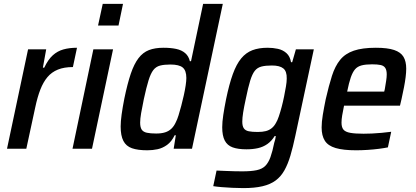

<svg xmlns="http://www.w3.org/2000/svg" viewBox="-20 -763 2132 985"><path d="M16 0 124 -510H217L200 -416H207Q227 -458 251 -479.5Q275 -501 305.5 -509.5Q336 -518 375 -518L354 -419Q309 -419 277 -406Q245 -393 223.5 -367.5Q202 -342 187 -303.5Q172 -265 161 -213L115 0Z M483 -632 507 -743H611L588 -632ZM352 0 459 -510H560L452 0Z M736 8Q687 8 657 -2.5Q627 -13 613 -40Q599 -67 599 -114Q599 -140 604 -176Q609 -212 618 -258Q634 -335 651 -385Q668 -435 690.5 -464.5Q713 -494 744 -506Q775 -518 819 -518Q856 -518 884 -512Q912 -506 930 -490.5Q948 -475 954 -449H960L1022 -743H1123L965 0H871L882 -69H876Q860 -36 837 -19.5Q814 -3 788.5 2.5Q763 8 736 8ZM781 -78Q808 -78 827 -84Q846 -90 859.5 -103Q873 -116 882 -136Q889 -149 896 -171.5Q903 -194 910 -220.5Q917 -247 923 -274Q929 -301 932.5 -324.5Q936 -348 936 -363Q936 -401 917.5 -416.5Q899 -432 854 -432Q822 -432 801 -426.5Q780 -421 766.5 -403.5Q753 -386 742 -350.5Q731 -315 718 -255Q709 -212 704 -182.5Q699 -153 699 -134Q699 -110 707 -98Q715 -86 733.5 -82Q752 -78 781 -78Z M1228 202Q1201 202 1171.5 200.5Q1142 199 1117 197Q1092 195 1074 192L1091 112Q1115 113 1138.5 114Q1162 115 1183.5 115.5Q1205 116 1223 116Q1269 116 1297 110Q1325 104 1341 88Q1357 72 1367.5 43Q1378 14 1387 -31Q1390 -39 1392 -48Q1394 -57 1395 -65H1389Q1373 -39 1351.5 -24Q1330 -9 1303.5 -3Q1277 3 1244 3Q1201 3 1173.5 -7Q1146 -17 1133 -42Q1120 -67 1120 -110Q1120 -137 1125.5 -173.5Q1131 -210 1140 -255Q1156 -332 1174.5 -383Q1193 -434 1217.5 -463.5Q1242 -493 1275 -505.5Q1308 -518 1353 -518Q1380 -518 1405.5 -512.5Q1431 -507 1449.5 -490.5Q1468 -474 1473 -444H1479L1498 -510H1590L1495 -66Q1483 -9 1470 35Q1457 79 1439 111Q1421 143 1394 163Q1367 183 1326.5 192.5Q1286 202 1228 202ZM1302 -86Q1327 -86 1344 -90.5Q1361 -95 1374 -105.5Q1387 -116 1396 -133Q1403 -144 1410.5 -166Q1418 -188 1425 -214.5Q1432 -241 1437.5 -268.5Q1443 -296 1447 -319.5Q1451 -343 1451 -360Q1452 -397 1433.5 -412Q1415 -427 1375 -427Q1342 -427 1321 -421.5Q1300 -416 1287 -399.5Q1274 -383 1263.5 -349Q1253 -315 1241 -256Q1232 -215 1227.5 -186.5Q1223 -158 1223 -139Q1223 -116 1231 -104.5Q1239 -93 1256.5 -89.5Q1274 -86 1302 -86Z M1807 8Q1741 8 1702 -3.5Q1663 -15 1646.5 -41Q1630 -67 1630 -109Q1630 -137 1636 -173.5Q1642 -210 1651 -254Q1667 -324 1683 -374Q1699 -424 1725 -456Q1751 -488 1795 -503Q1839 -518 1908 -518Q1968 -518 2002 -506.5Q2036 -495 2050 -471.5Q2064 -448 2064 -411Q2064 -392 2061 -367.5Q2058 -343 2052.5 -315Q2047 -287 2040 -255L2032 -221H1745Q1739 -192 1735.5 -171Q1732 -150 1732 -134Q1732 -110 1742 -98Q1752 -86 1777 -81.5Q1802 -77 1845 -77Q1864 -77 1888 -78Q1912 -79 1938 -81.5Q1964 -84 1987 -87L1970 -7Q1951 -3 1923.5 0.5Q1896 4 1865.5 6Q1835 8 1807 8ZM1761 -293H1951L1954 -305Q1958 -329 1961 -348Q1964 -367 1964 -381Q1964 -403 1956.5 -414.5Q1949 -426 1932.5 -429.5Q1916 -433 1889 -433Q1856 -433 1835 -427.5Q1814 -422 1801.5 -407.5Q1789 -393 1779.5 -365.5Q1770 -338 1761 -293Z"/></svg>

Font: Saira SemiCondensed Medium
Style: Italic
Weight: 500
Width: 4
Italic angle: -12°
Designer: Hector Gatti with collaboration of the Omnibus-Type team
Foundry: Omnibus-Type
Version: Version 1.101